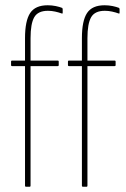

<svg xmlns="http://www.w3.org/2000/svg" viewBox="-20 -709 478 729"><path d="M79 0Q75 0 75 -4V-458H26Q22 -458 22 -462V-475Q22 -479 26 -479H75V-564Q75 -630 94.5 -659.5Q114 -689 161 -689Q177 -689 191.5 -686Q206 -683 216 -679Q218 -677 218 -674V-661Q218 -659 217.5 -658Q217 -657 214 -658Q203 -662 189.5 -665Q176 -668 162 -668Q124 -668 110 -643.5Q96 -619 96 -564V-479H199Q203 -479 203 -475V-462Q203 -458 199 -458H96V-4Q96 0 93 0ZM295 0Q291 0 291 -4V-458H242Q238 -458 238 -462V-475Q238 -479 242 -479H291V-564Q291 -630 310.5 -659.5Q330 -689 377 -689Q393 -689 407.5 -686Q422 -683 432 -679Q434 -677 434 -674V-661Q434 -659 433.5 -658Q433 -657 430 -658Q419 -662 405.5 -665Q392 -668 378 -668Q340 -668 326 -643.5Q312 -619 312 -564V-479H415Q419 -479 419 -475V-462Q419 -458 415 -458H312V-4Q312 0 309 0Z"/></svg>

Font: Sofia Sans Extra Condensed Thin
Style: Regular
Weight: 250
Version: Version 4.100